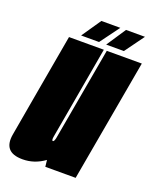

<svg xmlns="http://www.w3.org/2000/svg" viewBox="-167 -802 722 886"><g transform="rotate(20 194.0 -359.0)"><path d="M163 0 159.5 -32.5Q110 3.5 52 3.5Q1.5 3.5 -18 -21Q-36.5 -44 -29 -88Q-13 -179.5 4.5 -279.5L61 -600H232L176 -281.5Q156 -168.5 152 -146Q148.5 -126.5 153.5 -124Q154 -123.5 155 -123.5Q161 -123.5 165 -141L246.5 -600H418.5L312 0ZM111 -626 176 -721H269L199 -626ZM234 -626 297 -721H390L321 -626Z"/></g></svg>

Font: Anybody UltraCondensed Black
Style: Italic
Weight: 900
Width: 1
Italic angle: -10°
Designer: Tyler Finck
Foundry: Etcetera Type Company
Version: Version 1.010; ttfautohint (v1.8.3) -l 8 -r 50 -G 200 -x 14 